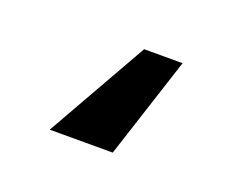

<svg xmlns="http://www.w3.org/2000/svg" viewBox="-47 -31 366 305"><g transform="rotate(20 136.5 121.5)"><path d="M218.8 36.1 163.1 207.5H56.6L153.8 36.1Z"/></g></svg>

Font: Inter 16pt Medium
Style: Regular
Weight: 500
Version: Version 4.001;git-66647c0bb